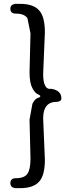

<svg xmlns="http://www.w3.org/2000/svg" viewBox="-20 -811 378 1001"><path d="M205 -194 214 21Q214 105 183 137Q153 170 84 170H67Q34 170 34 144Q34 118 63 118Q107 118 123 95Q139 72 139 16L134 -187L149 -270Q164 -299 180 -301Q200 -309 181 -318Q164 -323 149 -351Q134 -379 134 -434L139 -637L123 -716Q107 -740 63 -740Q34 -740 34 -765Q34 -791 67 -791H84Q153 -791 183 -758Q214 -726 214 -642L205 -426Q205 -340 248 -348Q300 -339 300 -298Q300 -282 277 -280Q205 -281 205 -194Z"/></svg>

Font: Swei Gothic CJK TC Regular
Style: Regular
Weight: 400
Version: Version 2.129